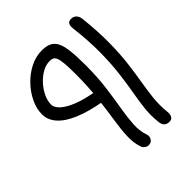

<svg xmlns="http://www.w3.org/2000/svg" viewBox="-261 -879 1309 1309"><g transform="rotate(-45 393.5 -225.0)"><path d="M409 267Q396 267 383.5 258Q371 249 366 236Q347 182 350 117.5Q353 53 365.5 -27Q378 -107 389.5 -207Q401 -307 401 -431Q401 -495 397.5 -532.5Q394 -570 386.5 -588Q379 -606 367 -611.5Q355 -617 338 -617Q303 -617 267.5 -597.5Q232 -578 202 -545.5Q172 -513 153.5 -474.5Q135 -436 135 -400Q135 -371 166.5 -342Q198 -313 260 -288.5Q322 -264 413 -249Q425 -247 434.5 -239Q444 -231 448 -220Q452 -209 449 -198Q446 -180 431 -171Q416 -162 398 -165Q283 -185 204 -218Q125 -251 84.5 -296.5Q44 -342 44 -396Q44 -450 70 -504.5Q96 -559 139.5 -604.5Q183 -650 238 -678Q293 -706 352 -706Q392 -706 419.5 -693.5Q447 -681 463 -651Q479 -621 485.5 -565.5Q492 -510 492 -424Q492 -307 479.5 -213Q467 -119 454 -43.5Q441 32 437.5 93Q434 154 452 206Q457 220 453.5 234Q450 248 439 257.5Q428 267 409 267ZM622 254Q599 254 585.5 241Q572 228 569 198Q562 133 569 70Q576 7 588.5 -63Q601 -133 611.5 -218Q622 -303 623.5 -412Q625 -521 608 -663Q606 -680 609 -692Q612 -704 620.5 -710.5Q629 -717 645 -717Q668 -717 682.5 -702Q697 -687 700 -661Q715 -521 713.5 -414Q712 -307 701.5 -223Q691 -139 679 -69.5Q667 0 660.5 63.5Q654 127 661 194Q663 211 660 224.5Q657 238 648.5 246Q640 254 622 254Z"/></g></svg>

Font: Shantell Sans Light
Style: Regular
Weight: 400
Version: Version 1.011;[c5ecc13dd]